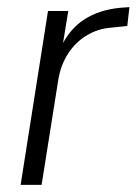

<svg xmlns="http://www.w3.org/2000/svg" viewBox="-20 -520 384 540"><path d="M38 0 115 -489H172L155 -385H150Q175 -438 216.5 -465Q258 -492 317 -498L344 -500L338 -447L290 -442Q255 -439 224 -420.5Q193 -402 172 -370Q151 -338 144 -296L97 0Z"/></svg>

Font: Nunito Sans 10pt Condensed Light
Style: Italic
Weight: 300
Width: 3
Italic angle: -9°
Designer: Vernon Adams
Foundry: Vernon Adams
Version: Version 3.101;gftools[0.9.27]